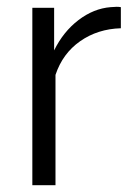

<svg xmlns="http://www.w3.org/2000/svg" viewBox="-20 -544 391 564"><path d="M335 -461Q267 -459 215.5 -423Q164 -387 143 -324V0H75V-521H139V-396Q166 -451 210.5 -485Q255 -519 305 -523Q315 -524 322.5 -524Q330 -524 335 -523Z"/></svg>

Font: Raleway Thin
Style: Regular
Weight: 400
Version: Version 4.026